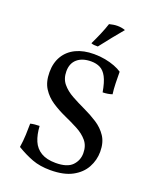

<svg xmlns="http://www.w3.org/2000/svg" viewBox="-161 -971 873 1074"><g transform="rotate(20 276.0 -434.5)"><path d="M271 9Q209 9 162.5 -8.5Q116 -26 68 -55Q74 -93 75.5 -131Q77 -169 77 -197Q88 -200 103 -201.5Q118 -203 131 -203Q134 -152 149.5 -115.5Q165 -79 198.5 -59Q232 -39 285 -39Q354 -39 383.5 -69.5Q413 -100 413 -143Q413 -187 389 -215.5Q365 -244 327 -264Q289 -284 246.5 -303Q204 -322 166 -347Q128 -372 104 -409.5Q80 -447 80 -505Q80 -561 104.5 -601.5Q129 -642 174 -663.5Q219 -685 281 -685Q316 -685 347.5 -679Q379 -673 405 -663Q431 -653 448 -641Q448 -612 449 -574Q450 -536 454 -509Q443 -505 427.5 -502.5Q412 -500 398 -500Q388 -558 372 -588Q356 -618 333 -629.5Q310 -641 280 -641Q227 -641 197 -615Q167 -589 167 -542Q167 -498 191 -469Q215 -440 253 -419Q291 -398 333 -378.5Q375 -359 413 -334.5Q451 -310 475 -274Q499 -238 499 -183Q499 -133 475 -89Q451 -45 401 -18Q351 9 271 9ZM285 -732Q272 -732 263 -732.5Q254 -733 245 -737Q262 -772 276.5 -806Q291 -840 301 -871Q313 -874 325 -876Q337 -878 349 -878Q375 -878 396 -870Q369 -838 342.5 -805Q316 -772 285 -732Z"/></g></svg>

Font: Vollkorn
Style: Regular
Weight: 400
Designer: Friedrich Althausen
Foundry: Friedrich Althausen
Version: Version 5.001